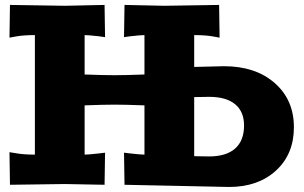

<svg xmlns="http://www.w3.org/2000/svg" viewBox="-20 -741 1220 771"><path d="M859.9 -721.2 861.8 -589.8 837.9 -594.2Q806.6 -600.1 759.8 -600.1V-472.2L879.9 -475.1Q1005.9 -475.1 1083 -407.7Q1160.2 -340.3 1160.2 -230Q1160.2 -122.1 1088.4 -56.2Q1016.6 9.8 899.9 9.8L480 1L478 -127.9L502 -125Q544.9 -120.1 560.1 -120.1V-317.9Q483.9 -320.8 439.9 -320.8Q396 -320.8 319.8 -317.9V-120.1Q335 -120.1 377.9 -125L401.9 -127.9L399.9 1L240.2 -2L20 1L18.1 -129.9L42 -126Q73.2 -120.1 120.1 -120.1V-600.1Q73.2 -600.1 42 -594.2L18.1 -589.8L20 -721.2L240.2 -717.8L399.9 -721.2L401.9 -591.8L377.9 -595.2Q335 -600.1 319.8 -600.1V-441.9Q396 -439 439.9 -439Q483.9 -439 560.1 -441.9V-600.1Q544.9 -600.1 502 -595.2L478 -591.8L480 -721.2L640.1 -717.8ZM759.8 -351.1V-113.8L819.8 -112.8Q888.2 -112.8 924.1 -144.5Q960 -176.3 960 -236.8Q960 -293 924.1 -322.5Q888.2 -352.1 819.8 -352.1Z"/></svg>

Font: Zantroke
Style: Regular
Weight: 500
Foundry: gluk
Version: Version 0.36